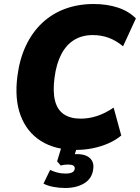

<svg xmlns="http://www.w3.org/2000/svg" viewBox="-20 -736 698 958"><path d="M359 12Q254 12 183.5 -33Q113 -78 82.5 -160.5Q52 -243 67 -357Q78 -442 109.5 -508.5Q141 -575 190.5 -621.5Q240 -668 305 -692Q370 -716 448 -716Q514 -716 568.5 -698Q623 -680 658 -644L594 -505Q559 -534 522 -547.5Q485 -561 443 -561Q390 -561 350.5 -537Q311 -513 286 -465.5Q261 -418 252 -348Q243 -279 254.5 -233.5Q266 -188 298.5 -166Q331 -144 383 -144Q423 -144 463.5 -157Q504 -170 547 -199L585 -60Q558 -37 521.5 -21Q485 -5 444 3.5Q403 12 359 12ZM305 202Q276 202 246.5 196.5Q217 191 197 180L230 112Q245 119 264.5 124.5Q284 130 306 130Q328 130 339.5 124.5Q351 119 353 106Q354 95 345.5 90Q337 85 320 85Q313 85 302.5 86Q292 87 283 90L265 69L292 -20H370L345 60L312 42Q322 37 336 35Q350 33 365 33Q391 33 410 41Q429 49 439 66Q449 83 445 109Q439 155 400.5 178.5Q362 202 305 202Z"/></svg>

Font: Nunito Sans 10pt SemiCondensed Black
Style: Italic
Weight: 900
Width: 4
Italic angle: -9°
Designer: Vernon Adams
Foundry: Vernon Adams
Version: Version 3.101;gftools[0.9.27]